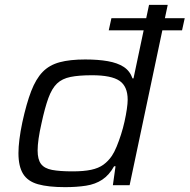

<svg xmlns="http://www.w3.org/2000/svg" viewBox="-20 -763 781 791"><path d="M428 -638 439 -688H741L730 -638ZM248 8Q179 8 136.5 -4Q94 -16 75 -47Q56 -78 56 -132Q56 -157 60 -189Q64 -221 72 -259Q89 -337 108.5 -387.5Q128 -438 155.5 -466.5Q183 -495 225.5 -506.5Q268 -518 331 -518Q384 -518 424 -511Q464 -504 489.5 -487.5Q515 -471 526 -440H530L594 -743H671L514 0H445L456 -78H450Q430 -42 401.5 -23Q373 -4 334.5 2Q296 8 248 8ZM279 -57Q325 -57 355.5 -63.5Q386 -70 406 -84.5Q426 -99 441 -121Q451 -136 460.5 -159Q470 -182 478.5 -208.5Q487 -235 493 -262Q499 -289 502.5 -313Q506 -337 506 -352Q506 -407 472.5 -430Q439 -453 359 -453Q305 -453 270.5 -446Q236 -439 215 -419Q194 -399 179.5 -359.5Q165 -320 151 -255Q143 -220 139 -192Q135 -164 135 -143Q135 -106 149 -87.5Q163 -69 194.5 -63Q226 -57 279 -57Z"/></svg>

Font: Saira Expanded
Style: Italic
Weight: 400
Width: 7
Italic angle: -12°
Designer: Hector Gatti with collaboration of the Omnibus-Type team
Foundry: Omnibus-Type
Version: Version 1.101